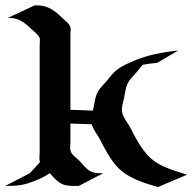

<svg xmlns="http://www.w3.org/2000/svg" viewBox="-50 -716 745 744"><path d="M562 8.8Q544.2 3.7 525.4 -2.2Q506.6 -8.1 488.3 -15.5Q470 -22.9 452.9 -32.2Q435.8 -41.5 421.6 -53.2Q410.2 -62.7 400.4 -74Q390.6 -85.2 382.1 -97.4Q373.5 -109.6 366 -122.4Q358.4 -135.3 351.6 -148.4Q347.4 -156 343.8 -163.6Q340.1 -171.1 335.9 -178.5Q332 -185.3 327.5 -192Q323 -198.7 318.8 -205.6Q314.7 -212.4 311.2 -219.6Q307.6 -226.8 305.4 -234.4L222.9 -237.3V-166Q222.9 -158 222 -149.9Q221.2 -141.8 222.9 -133.8Q224.4 -127.4 227.8 -122.3Q231.2 -117.2 235.6 -112.8Q240 -108.4 244.9 -104.4Q249.8 -100.3 254.2 -96.2Q260.3 -90.6 265.7 -84Q271.2 -77.4 277.1 -71.2Q283 -64.9 289.4 -59.6Q295.9 -54.2 303.7 -50.8Q314.7 -45.9 326.5 -45.3Q338.4 -44.7 350.1 -44.7L255.4 4.4Q247.3 4.4 239 4.5Q230.7 4.6 222.4 4Q214.1 3.4 206.1 2Q198 0.5 190.7 -2.9Q183.1 -6.3 176.8 -11.1Q170.4 -15.9 164.7 -21.4Q158.9 -26.9 153.6 -32.8Q148.2 -38.8 142.8 -44.7Q131.3 -36.9 116.5 -29.3Q101.6 -21.7 85.8 -15.5Q70.1 -9.3 54.4 -4.6Q38.8 0 25.9 1.7Q12 3.7 -1.8 4Q-15.6 4.4 -29.5 4.4L65.2 -44.7H65.4Q75.7 -55.2 85.2 -66.2Q94.7 -77.1 105 -87.9Q104.5 -89.1 104.2 -90.2Q104 -91.3 103.8 -92.5Q102.1 -100.6 102.9 -108.6Q103.8 -116.7 103.8 -124.8V-542.7Q103.8 -547.6 104.4 -552.4Q105 -557.1 104.5 -561.8L103.8 -568.4Q103.8 -568.6 103.6 -568.8Q103.5 -569.1 103.5 -569.6L102.8 -571Q99.9 -576.4 95.7 -581.1Q91.3 -586.2 85.9 -590.6Q80.6 -595 75.7 -599.9Q68.4 -606.9 60.8 -613.6Q53.2 -620.4 45.2 -626.2Q37.1 -632.1 28.3 -636.6Q19.5 -641.1 9.3 -643.8Q2.2 -645.8 -5.4 -645.9Q-12.9 -646 -20 -646.5L85.2 -695.6Q94.7 -695.1 103.9 -694.6Q113 -694.1 122.3 -691.7Q133.8 -688.7 143.9 -683.3Q154.1 -678 163.3 -671.1Q172.6 -664.3 181 -656.5Q189.5 -648.7 197.8 -640.6Q201.2 -637.2 204.8 -634.2Q208.5 -631.1 211.9 -627.6Q215.3 -624 218.1 -620.1Q220.9 -616.2 222.4 -611.6Q224.6 -605 223.8 -597.9Q222.9 -590.8 222.9 -584V-290.5L309.8 -287.4L312 -296.4Q313.7 -303.7 314.9 -311Q316.2 -318.4 317.6 -325.7Q319.1 -333 321 -340.2Q323 -347.4 326.2 -354.2Q332.5 -368.2 343.3 -379.9Q354 -391.6 364 -402.8L366.9 -406.2Q374.8 -416.5 383.1 -426.3Q391.4 -436 401.6 -444.3Q416 -456.1 432.9 -464.2Q449.7 -472.4 466.6 -479.5Q508.5 -497.1 552.1 -506.5Q595.7 -515.9 640.6 -520.3Q619.9 -508.3 599.7 -496.3Q579.6 -484.4 559.1 -472.4Q545.2 -470.9 531.2 -469.4Q517.3 -467.8 503.7 -465.1Q496.3 -457.8 490 -449.6Q483.6 -441.4 477.1 -433.6Q472.7 -428.5 467.9 -423.5Q463.1 -418.5 458.7 -413.2Q454.3 -408 450.4 -402.3Q446.5 -396.7 443.6 -390.4Q438 -378.2 436 -364.5Q434.1 -350.8 431.2 -337.6Q429.7 -330.6 427.7 -323.5Q425.8 -316.4 424.3 -309.3Q422.9 -302.2 422.4 -295Q421.9 -287.8 423.3 -280.5Q424.8 -273.7 427.6 -267.3Q430.4 -261 433.8 -255Q437.3 -249 441.2 -243.3Q445.1 -237.5 448.7 -231.9Q454.6 -222.7 459.5 -212.9Q464.4 -203.1 469.2 -193.6Q476.3 -180.4 483.8 -167.6Q491.2 -154.8 499.8 -142.6Q508.3 -130.4 518.1 -119.1Q527.8 -107.9 539.3 -98.4Q549.3 -90.1 560.3 -83.5Q571.3 -76.9 582.9 -71.5Q594.5 -66.2 606.6 -61.6Q618.7 -57.1 630.9 -53.2Q641.8 -49.8 653 -46Q664.1 -42.2 675 -39.1ZM104.7 -566.2Q104.7 -566.4 104.2 -567.9Q104.2 -567.1 104.7 -566.2Z"/></svg>

Font: Autopia
Style: Bold
Weight: 700
Designer: Antoine Gelgon
Foundry: Antoine Gelgon
Version: 001.000